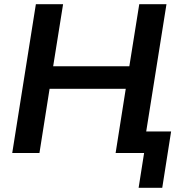

<svg xmlns="http://www.w3.org/2000/svg" viewBox="-20 -725 861 910"><path d="M38 0 150 -705H279L232 -411H593L640 -705H769L673 -102H791L749 165H637L663 0H528L576 -304H215L167 0Z"/></svg>

Font: Mulish
Style: Bold Italic
Weight: 700
Italic angle: -9°
Designer: Vernon Adams
Foundry: Vernon Adams
Version: Version 3.603; ttfautohint (v1.8.3)